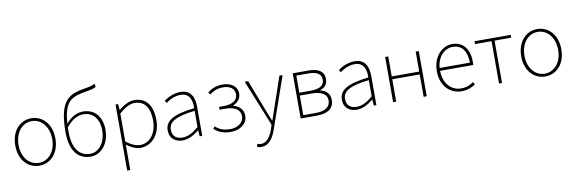

<svg xmlns="http://www.w3.org/2000/svg" viewBox="-65 -1382 6616 2205"><g transform="rotate(-10 3243.0 -280.0)"><path d="M293 13C419 13 527 -88 527 -262C527 -439 419 -540 293 -540C167 -540 59 -439 59 -262C59 -88 167 13 293 13ZM293 -20C181 -20 97 -118 97 -262C97 -407 181 -507 293 -507C405 -507 490 -407 490 -262C490 -118 405 -20 293 -20Z M892 -20C755 -20 689 -133 689 -310C689 -328 689 -346 690 -363C761 -453 828 -481 890 -481C1010 -481 1073 -385 1073 -264C1073 -120 993 -20 892 -20ZM1078 -804C1047 -789 1037 -783 982 -774C777 -742 654 -700 654 -311C654 -101 742 13 892 13C1008 13 1111 -92 1111 -264C1111 -412 1029 -513 893 -513C820 -513 748 -476 692 -405C709 -685 808 -707 990 -737C1031 -744 1058 -750 1086 -767Z M1311 -416C1378 -474 1437 -507 1491 -507C1620 -507 1668 -405 1668 -271C1668 -124 1587 -20 1475 -20C1433 -20 1373 -39 1311 -91ZM1275 243H1311V-53C1367 -11 1422 13 1472 13C1598 13 1706 -92 1706 -271C1706 -434 1637 -540 1494 -540C1428 -540 1365 -500 1313 -459H1311L1305 -527H1275Z M1965 13C2035 13 2101 -26 2155 -70H2158L2163 0H2193V-341C2193 -448 2155 -540 2031 -540C1945 -540 1872 -496 1839 -472L1857 -443C1891 -470 1954 -507 2029 -507C2138 -507 2160 -414 2157 -329C1920 -302 1813 -247 1813 -130C1813 -30 1883 13 1965 13ZM1968 -20C1904 -20 1850 -50 1850 -131C1850 -220 1928 -273 2157 -298V-109C2088 -50 2031 -20 1968 -20Z M2526 13C2635 13 2720 -51 2720 -141C2720 -220 2666 -262 2605 -277V-282C2659 -306 2695 -347 2695 -405C2695 -494 2618 -540 2525 -540C2444 -540 2391 -513 2347 -478L2367 -452C2411 -485 2452 -507 2525 -507C2600 -507 2658 -474 2658 -403C2658 -337 2603 -294 2491 -294H2441V-261H2506C2617 -261 2682 -221 2682 -143C2682 -67 2610 -20 2525 -20C2459 -20 2404 -35 2352 -82L2331 -57C2388 -6 2452 13 2526 13Z M2842 244C2933 244 2986 156 3013 74L3223 -527H3186L3068 -183C3053 -138 3035 -82 3018 -35H3013C2993 -82 2971 -138 2954 -183L2821 -527H2781L2999 12L2984 61C2955 145 2910 209 2844 209C2828 209 2811 205 2800 200L2791 233C2804 240 2824 244 2842 244Z M3341 0H3532C3655 0 3730 -48 3730 -150C3730 -229 3674 -266 3619 -278V-282C3667 -297 3706 -329 3706 -397C3706 -486 3640 -527 3526 -527H3341ZM3377 -294V-494H3517C3623 -494 3668 -459 3668 -395C3668 -333 3623 -294 3507 -294ZM3377 -32V-261H3512C3629 -261 3693 -222 3693 -151C3693 -73 3634 -32 3521 -32Z M3996 13C4066 13 4132 -26 4186 -70H4189L4194 0H4224V-341C4224 -448 4186 -540 4062 -540C3976 -540 3903 -496 3870 -472L3888 -443C3922 -470 3985 -507 4060 -507C4169 -507 4191 -414 4188 -329C3951 -302 3844 -247 3844 -130C3844 -30 3914 13 3996 13ZM3999 -20C3935 -20 3881 -50 3881 -131C3881 -220 3959 -273 4188 -298V-109C4119 -50 4062 -20 3999 -20Z M4419 0H4455V-261H4775V0H4811V-527H4775V-294H4455V-527H4419Z M5216 13C5294 13 5339 -13 5379 -37L5363 -68C5323 -39 5278 -20 5218 -20C5094 -20 5013 -122 5013 -261H5399C5401 -274 5401 -286 5401 -297C5401 -453 5324 -540 5202 -540C5085 -540 4975 -434 4975 -262C4975 -90 5083 13 5216 13ZM5013 -294C5024 -427 5108 -507 5202 -507C5301 -507 5366 -437 5366 -294Z M5654 0H5689V-494H5883V-527H5461V-494H5654Z M6193 13C6319 13 6427 -88 6427 -262C6427 -439 6319 -540 6193 -540C6067 -540 5959 -439 5959 -262C5959 -88 6067 13 6193 13ZM6193 -20C6081 -20 5997 -118 5997 -262C5997 -407 6081 -507 6193 -507C6305 -507 6390 -407 6390 -262C6390 -118 6305 -20 6193 -20Z"/></g></svg>

Font: Genne Gothic ExtraLight
Style: Regular
Weight: 250
Designer: Ryoko NISHIZUKA (kana & ideographs); Paul D. Hunt (Latin, Greek & Cyrillic); Wenlong ZHANG (bopomofo); Sandoll Communica
Foundry: Adobe Systems Incorporated
Version: Version 1.004;PS 1.004;hotconv 16.6.51;makeotf.lib2.5.65220